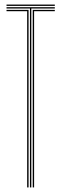

<svg xmlns="http://www.w3.org/2000/svg" viewBox="-20 -820 268 840"><path d="M111 0V-782.8H8.5V-788.5H219.8V-782.8H117V0ZM98.8 0V-771H8.5V-776.8H105V0ZM123.2 0V-776.8H219.8V-771H129.2V0ZM8.5 -794.2V-800H219.8V-794.2Z"/></svg>

Font: Big Shoulders Inline Display Thin ExtraLight
Style: Regular
Weight: 250
Version: Version 2.002